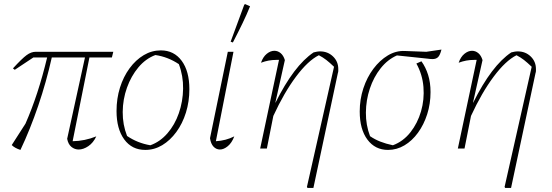

<svg xmlns="http://www.w3.org/2000/svg" viewBox="-20 -734 2727 949"><path d="M81 7Q53 -2 38 -17L106 -123Q169 -266 213 -450H145L53 -389L44 -396Q89 -445 111.5 -461.5Q134 -478 156 -478H540L533 -450H422L339 -36Q399 -37 456 -60Q441 -28 416.5 -11.5Q392 5 369 5Q349 5 333 -8Q317 -21 312 -48L400 -450H236Q209 -329 169 -211.5Q129 -94 81 7Z M698 7Q632 7 594 -45Q556 -97 556 -185Q556 -247 573 -301Q590 -355 620.5 -396.5Q651 -438 690.5 -461.5Q730 -485 775 -485Q840 -485 878 -433.5Q916 -382 916 -293Q916 -232 899 -177.5Q882 -123 851.5 -81.5Q821 -40 782 -16.5Q743 7 698 7ZM723 -16Q771 -33 807.5 -75Q844 -117 864 -174.5Q884 -232 885 -295.5Q886 -359 864 -417Q810 -453 748 -462Q700 -444 664 -401Q628 -358 607.5 -300.5Q587 -243 586.5 -180.5Q586 -118 608 -62Q659 -27 723 -16Z M1138 -60Q1126 -28 1106 -11.5Q1086 5 1067 5Q1049 5 1035.5 -9Q1022 -23 1018 -51L1106 -478H1134L1047 -36Q1097 -39 1138 -60ZM1131 -524 1120 -528 1187 -710 1191 -714 1216 -703Q1200 -663 1178.5 -618.5Q1157 -574 1131 -524Z M1266 0 1359 -438Q1356 -438 1353 -438Q1350 -438 1347 -438Q1326 -438 1307.5 -434.5Q1289 -431 1270 -424Q1280 -453 1298.5 -468Q1317 -483 1336 -483Q1353 -483 1367 -471.5Q1381 -460 1388 -437L1341 -227H1342Q1433 -410 1530 -475Q1538 -477 1546 -478.5Q1554 -480 1562 -480Q1600 -480 1626 -455Q1652 -430 1652 -393Q1652 -389 1652 -383.5Q1652 -378 1650 -373L1529 195H1500L1497 190L1631 -404Q1609 -425 1593 -437.5Q1577 -450 1556 -461Q1502 -434 1443 -355Q1384 -276 1331 -161L1299 0Z M1898 7Q1834 7 1796 -44Q1758 -95 1758 -183Q1758 -243 1776 -297.5Q1794 -352 1825.5 -394Q1857 -436 1897 -460Q1937 -484 1981 -482L2087 -478L2162 -489Q2155 -461 2145 -451.5Q2135 -442 2118 -442Q2113 -442 2107 -442.5Q2101 -443 2094 -444L1942 -460Q1896 -440 1861.5 -396.5Q1827 -353 1808 -296Q1789 -239 1788.5 -177.5Q1788 -116 1809 -61Q1832 -45 1860 -34Q1888 -23 1922 -16Q1973 -35 2008.5 -80Q2044 -125 2061 -183.5Q2078 -242 2073 -304Q2068 -366 2038 -420L2063 -431Q2084 -402 2096 -364Q2108 -326 2108 -279Q2108 -221 2091.5 -169.5Q2075 -118 2046 -78Q2017 -38 1979 -15.5Q1941 7 1898 7Z M2243 0 2336 -438Q2333 -438 2330 -438Q2327 -438 2324 -438Q2303 -438 2284.5 -434.5Q2266 -431 2247 -424Q2257 -453 2275.5 -468Q2294 -483 2313 -483Q2330 -483 2344 -471.5Q2358 -460 2365 -437L2318 -227H2319Q2410 -410 2507 -475Q2515 -477 2523 -478.5Q2531 -480 2539 -480Q2577 -480 2603 -455Q2629 -430 2629 -393Q2629 -389 2629 -383.5Q2629 -378 2627 -373L2506 195H2477L2474 190L2608 -404Q2586 -425 2570 -437.5Q2554 -450 2533 -461Q2479 -434 2420 -355Q2361 -276 2308 -161L2276 0Z"/></svg>

Font: Piazzolla Thin
Style: Italic
Weight: 100
Italic angle: -11.3°
Designer: Juan Pablo del Peral
Foundry: Huerta Tipografica
Version: Version 1.330